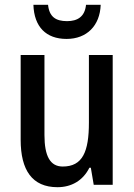

<svg xmlns="http://www.w3.org/2000/svg" viewBox="-20 -769 557 799"><path d="M399 -749H338C333 -699 302 -681 259 -681C212 -681 185 -699 180 -749H119C122 -657 172 -607 257 -607C341 -607 396 -662 399 -749ZM449 -540H350V-259C350 -138 324 -76 241 -76C189 -76 165 -119 165 -207V-540H66V-187C66 -61 114 10 219 10C277 10 325 -17 352 -71H358L370 0H449Z"/></svg>

Font: Noto Sans Arabic Cond Med
Style: Regular
Weight: 500
Width: 3
Designer: Monotype Design Team, Nadine Chahine, Nizar Qandah and Khaled Hosny
Foundry: Monotype Imaging Inc.
Version: Version 2.012